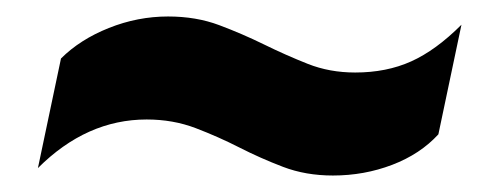

<svg xmlns="http://www.w3.org/2000/svg" viewBox="-20 -419 592 233"><path d="M384 -206Q351 -206 323.5 -216.5Q296 -227 270.5 -240Q245 -253 217.5 -263.5Q190 -274 158 -274Q85 -274 26 -215L54 -348Q77 -371 112 -385Q147 -399 184 -399Q218 -399 246 -388.5Q274 -378 300.5 -365Q327 -352 353.5 -341.5Q380 -331 411 -331Q449 -331 479 -344.5Q509 -358 540 -389L512 -256Q490 -232 456 -219Q422 -206 384 -206Z"/></svg>

Font: Kanit Medium
Style: Italic
Weight: 500
Italic angle: -12°
Designer: Katatrad Team
Foundry: CadsonDemak
Version: Version 2.000; ttfautohint (v1.8.3)